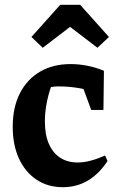

<svg xmlns="http://www.w3.org/2000/svg" viewBox="-20 -769 495 800"><path d="M242 11Q179 11 132 -20.5Q85 -52 59 -108.5Q33 -165 33 -240Q33 -322 63 -380.5Q93 -439 147 -470.5Q201 -502 274 -502Q309 -502 344.5 -495Q380 -488 413 -474L397 -378Q315 -409 223 -409Q203 -409 183.5 -404Q164 -399 147 -390L204 -438Q186 -394 176.5 -349.5Q167 -305 167 -263Q167 -208 183.5 -170Q200 -132 230.5 -112Q261 -92 304 -92Q329 -92 357.5 -99.5Q386 -107 418 -121L428 -98Q356 11 242 11ZM360 -311 300 -474H413L411 -311ZM314 -749 434 -615 386 -570 272 -657 158 -570 111 -615 231 -749Z"/></svg>

Font: Piazzolla 24pt
Style: Bold
Weight: 700
Designer: Juan Pablo del Peral
Foundry: Huerta Tipografica
Version: Version 2.005